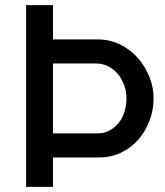

<svg xmlns="http://www.w3.org/2000/svg" viewBox="-20 -730 644 750"><path d="M361 -576Q409 -576 449.5 -556Q490 -536 518.5 -503.5Q547 -471 563.5 -430Q580 -389 580 -346Q580 -301 564.5 -259.5Q549 -218 521.5 -186Q494 -154 454.5 -134.5Q415 -115 367 -115H187V0H82V-710H187V-576ZM362 -209Q388 -209 408.5 -220.5Q429 -232 444 -250.5Q459 -269 466.5 -294Q474 -319 474 -346Q474 -374 464.5 -399Q455 -424 439 -442.5Q423 -461 401.5 -471.5Q380 -482 356 -482H187V-209Z"/></svg>

Font: Rising Sun Medium
Style: Regular
Weight: 500
Designer: Matt McInerney, Pablo Impallari, Rodrigo Fuenzalida (Raleway font), Stephen Hutchings (Greek), Cristiano Sobral (main ch
Foundry: The Rising Sun Project Authors
Version: Version 4.327; ttfautohint (v1.8.4.7-5d5b-dirty)